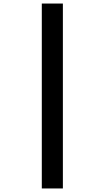

<svg xmlns="http://www.w3.org/2000/svg" viewBox="-20 -886 591 1084"><path d="M216 178H335V-866H216Z"/></svg>

Font: Noto Sans Malayalam UI SemiCondensed ExtraBold
Style: Regular
Weight: 800
Width: 4
Designer: Jelle Bosma - Monotype Design Team
Foundry: Monotype Imaging Inc.
Version: Version 2.104